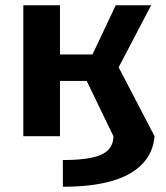

<svg xmlns="http://www.w3.org/2000/svg" viewBox="-20 -520 634 733"><path d="M69 -500H209V0H69ZM105 -312H333L422 -500H557L433 -263L570 0H413L311 -211H110ZM220 91Q287 91 330 82Q373 73 393 52.5Q413 32 413 -1L570 0Q565 63 523 106.5Q481 150 405 171.5Q329 193 220 193Z"/></svg>

Font: Moderustic SemiBold
Style: Regular
Weight: 600
Designer: Tural Alisoy
Foundry: TAFT Foundry
Version: Version 2.120